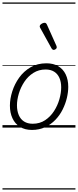

<svg xmlns="http://www.w3.org/2000/svg" viewBox="-20 -1030 629 1550"><path d="M238 19Q181 19 141 -6Q101 -31 80.5 -75.5Q60 -120 60 -177Q60 -232 79 -292Q98 -352 135 -403.5Q172 -455 227 -487Q282 -519 355 -519Q411 -519 450.5 -495.5Q490 -472 510.5 -429Q531 -386 531 -329Q531 -287 520 -240Q509 -193 486 -146.5Q463 -100 427.5 -63Q392 -26 344.5 -3.5Q297 19 238 19ZM244 -31Q301 -31 344 -59.5Q387 -88 416 -133Q445 -178 459.5 -229Q474 -280 474 -325Q474 -369 459.5 -401.5Q445 -434 417 -451.5Q389 -469 348 -469Q293 -469 249.5 -441.5Q206 -414 176.5 -369.5Q147 -325 132 -274.5Q117 -224 117 -180Q117 -135 131.5 -101Q146 -67 174.5 -49Q203 -31 244 -31ZM413 -627Q409 -627 405 -629.5Q401 -632 397 -638L304 -806Q302 -810 301 -813.5Q300 -817 301 -820Q302 -827 309 -833Q316 -839 324.5 -842.5Q333 -846 341 -846Q352 -846 359 -831L436 -659Q437 -655 437.5 -652Q438 -649 438 -646Q437 -638 428.5 -632.5Q420 -627 413 -627ZM0 490H589V500H0ZM0 -20H589V0H0ZM0 -505H589V-500H0ZM0 -1010H589V-1000H0Z"/></svg>

Font: Playwrite TZ Guides
Style: Regular
Weight: 400
Designer: Veronika Burian, José Scaglione
Foundry: TypeTogether
Version: Version 1.003